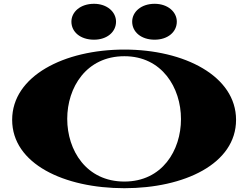

<svg xmlns="http://www.w3.org/2000/svg" viewBox="-20 -976 1307 1011"><path d="M635 15C950 15 1223 -113 1223 -345C1223 -576 950 -715 635 -715C318 -715 44 -576 44 -345C44 -113 318 15 635 15ZM635 -20C434 -20 334 -185 334 -350C334 -515 434 -680 635 -680C833 -680 933 -514 933 -349C933 -184 834 -20 635 -20ZM475 -767C544 -767 591 -808 591 -862C591 -913 544 -956 475 -956C403 -956 356 -913 356 -862C356 -808 403 -767 475 -767ZM794 -767C864 -767 911 -808 911 -862C911 -913 864 -956 794 -956C723 -956 676 -913 676 -862C676 -808 723 -767 794 -767Z"/></svg>

Font: Sprat Extended Black
Style: Regular
Weight: 900
Width: 9
Designer: Ethan Nakache
Foundry: Collletttivo
Version: Version 2.000;Glyphs 3.2 (3217)